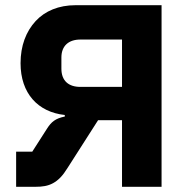

<svg xmlns="http://www.w3.org/2000/svg" viewBox="-20 -718 718 738"><path d="M42 -135H104L161 -224C177 -249 193 -263 229 -270V-276C126 -287 59 -359 59 -475C59 -542 80 -597 117 -637C153 -676 206 -698 270 -698H601V0H449V-256H357L240 -73C221 -42 204 -25 184 -14C164 -3 143 0 116 0H42ZM449 -384V-566H289C244 -566 216 -542 216 -497V-454C216 -407 244 -384 289 -384Z"/></svg>

Font: Plexus Sans Bold
Style: Regular
Weight: 700
Version: Version 2.001;PS 002.001;hotconv 1.0.70;makeotf.lib2.5.58329